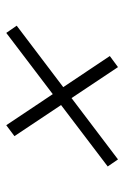

<svg xmlns="http://www.w3.org/2000/svg" viewBox="85 -547 388 598"><g transform="rotate(90 279.0 -248.0)"><path d="M60 -106 476.5 -421.5 498.5 -389.5 82.5 -73.5ZM154.5 -396 189 -421.5 404 -99 370 -73.5Z"/></g></svg>

Font: Newsreader 60pt SemiBold
Style: Italic
Weight: 600
Italic angle: -17°
Designer: Hugues Gentile
Foundry: Production Type
Version: Version 1.003